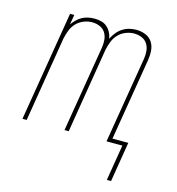

<svg xmlns="http://www.w3.org/2000/svg" viewBox="-105 -618 809 878"><g transform="rotate(15 300.0 -179.0)"><path d="M480 170 508 0H433L501 -410Q504 -429 502 -447.5Q500 -466 490.5 -480.5Q481 -495 464 -502Q447 -509 428 -509Q408 -509 388 -501Q368 -493 353.5 -477.5Q339 -462 331.5 -442Q324 -422 320 -403L254 0H234L302 -410Q305 -429 303 -447.5Q301 -466 291.5 -480.5Q282 -495 265 -502Q248 -509 229 -509Q209 -509 189 -501Q169 -493 154.5 -477.5Q140 -462 132.5 -442Q125 -422 121 -403L55 0H35L121 -520H141L133 -473Q142 -486 153.5 -497Q165 -508 178 -515Q191 -522 206 -525Q221 -528 235 -528Q252 -528 267.5 -524Q283 -520 294.5 -510Q306 -500 313.5 -486Q321 -472 323 -456Q331 -472 342 -486Q353 -500 368.5 -510Q384 -520 400.5 -524Q417 -528 434 -528Q457 -528 477.5 -519.5Q498 -511 509.5 -493Q521 -475 522.5 -452Q524 -429 520 -406L456 -19H531L500 170Z"/></g></svg>

Font: Iosevka Thin Extended
Style: Italic
Weight: 100
Width: 7
Italic angle: -9°
Monospace: yes
Designer: Belleve Invis
Foundry: Belleve Invis
Version: Version 32.5.0; ttfautohint (v1.8.4)